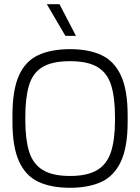

<svg xmlns="http://www.w3.org/2000/svg" viewBox="-20 -879 664 910"><path d="M312 11Q223 11 162.5 -17Q102 -45 70.5 -113.5Q39 -182 39 -302V-332Q39 -452 69.5 -520.5Q100 -589 161 -617.5Q222 -646 312 -646Q400 -646 460.5 -618Q521 -590 553 -521.5Q585 -453 585 -332V-302Q585 -182 553 -113.5Q521 -45 460.5 -17Q400 11 312 11ZM312 -45Q395 -45 441.5 -73.5Q488 -102 506.5 -160.5Q525 -219 525 -308V-326Q525 -416 507 -474.5Q489 -533 442.5 -561Q396 -589 312 -589Q227 -589 181 -561Q135 -533 117.5 -474.5Q100 -416 100 -326V-308Q100 -219 118 -160.5Q136 -102 182.5 -73.5Q229 -45 312 -45ZM290 -709 202 -859H262L340 -709Z"/></svg>

Font: Matangi
Style: Regular
Weight: 400
Designer: Prashant Pant
Foundry: The Graphic Ant
Version: Version 3.002